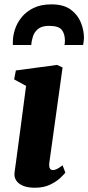

<svg xmlns="http://www.w3.org/2000/svg" viewBox="-20 -872 414 902"><path d="M143.5 10Q110 10 87.8 0.5Q65.5 -9 55.5 -25.2Q45.5 -41.5 48.5 -62.5Q51.5 -85.5 55.8 -116.2Q60 -147 65 -184.8Q70 -222.5 76 -267Q82 -311.5 88.5 -362Q95 -412.5 102.5 -468.5L46.5 -499L54.5 -541L248 -567L274 -555L212 -109.5Q209.5 -91.5 213.8 -82.2Q218 -73 228.5 -73Q237.5 -73 247.5 -78Q257.5 -83 274 -95.5L287 -61Q281.5 -53.5 263.8 -36.5Q246 -19.5 216 -4.8Q186 10 143.5 10ZM40.5 -660.5Q40.5 -665 40.2 -669Q40 -673 40.5 -677.5Q40.5 -703.5 50.2 -733.8Q60 -764 81.5 -790.8Q103 -817.5 137.5 -834.5Q172 -851.5 221.5 -851.5Q278.5 -851.5 311.8 -827.2Q345 -803 359.8 -766.5Q374.5 -730 374.5 -693.5Q374 -685 373 -676.2Q372 -667.5 370.5 -660.5H283Q284 -666 284.5 -671.2Q285 -676.5 285 -682.5Q284.5 -713.5 270 -732Q255.5 -750.5 210.5 -750.5Q176.5 -750.5 159 -736.2Q141.5 -722 134.8 -701Q128 -680 127 -660.5Z"/></svg>

Font: Merriweather 20pt Black
Style: Italic
Weight: 900
Italic angle: -7.8°
Version: Version 2.101